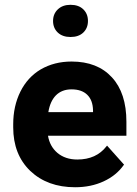

<svg xmlns="http://www.w3.org/2000/svg" viewBox="-20 -766 569 795"><path d="M275.9 -396Q236.3 -396 211.4 -371.1Q187.5 -346.7 180.2 -301.8H365.2V-309.1Q364.3 -351.1 341.3 -373.5Q318.4 -396 275.9 -396ZM291 9.3Q176.3 9.3 105 -58.6Q34.7 -126.5 34.7 -238.8V-251.5Q34.7 -326.7 64.5 -386.7Q94.2 -446.3 148.4 -478.5Q204.6 -511.2 276.4 -511.2Q383.3 -511.2 443.4 -445.8Q503.4 -380.9 503.4 -261.7V-207.5V-204.1H500H178.7Q186 -160.2 217.3 -133.3Q250 -105.5 300.3 -105.5Q378.4 -105.5 420.9 -160.2L423.3 -163.1L425.8 -160.2L491.7 -86.4L493.7 -84.5L492.2 -82.5Q461.4 -39.1 409.2 -15.1Q382.8 -2.9 353.3 3.2Q323.7 9.3 291 9.3ZM272 -746.1Q305.7 -746.1 325 -727.3Q344.2 -708.5 344.2 -679.2Q344.2 -649.9 325 -631.3Q305.7 -612.8 272 -612.8Q238.8 -612.8 219.2 -631.3Q199.7 -649.9 199.7 -679.2Q199.7 -708.5 219.5 -727.3Q239.3 -746.1 272 -746.1Z"/></svg>

Font: MAUL Bold
Style: Bold
Weight: 700
Designer: MAUL
Version: Version 1.0; 2020; ttfautohint (v1.8.3)